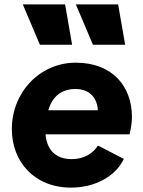

<svg xmlns="http://www.w3.org/2000/svg" viewBox="-20 -844 652 876"><path d="M309 -640 277 -824H84L162 -640ZM551 -640 519 -824H326L404 -640ZM304 12C413 12 507 -39 545 -119L427 -180C404 -143 362 -118 307 -118C256 -118 220 -138 201 -178C194 -193 189 -211 188 -231H571C578 -260 582 -285 582 -310C582 -451 492 -558 326 -558C161 -558 34 -422 34 -255C34 -106 137 12 304 12ZM200 -341 201 -343C218 -400 257 -438 325 -438C377 -438 412 -410 423 -366C425 -358 426 -350 426 -341Z"/></svg>

Font: Plus Jakarta Sans ExtraBold
Style: Italic
Weight: 800
Italic angle: -8°
Designer: Gumpita Rahayu
Foundry: Tokotype
Version: Version 2.071;gftools[0.9.30]